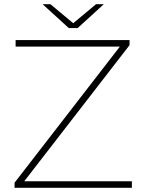

<svg xmlns="http://www.w3.org/2000/svg" viewBox="-20 -890 682 910"><path d="M49 0V-24L548 -669H54V-700H594V-676L95 -31H605V0ZM306 -757 182 -870H219L327 -780L435 -870H472L348 -757Z"/></svg>

Font: Montserrat ExtraLight
Style: Regular
Weight: 200
Designer: Julieta Ulanovsky
Foundry: Julieta Ulanovsky
Version: Version 9.000; ttfautohint (v1.8.4.7-5d5b)